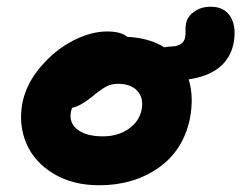

<svg xmlns="http://www.w3.org/2000/svg" viewBox="-20 -568 720 573"><path d="M275.9 -15.1Q197.3 -15.1 139.9 -49.6Q82.5 -84 58.6 -140.1Q34.7 -196.3 46.9 -261.2Q58.6 -318.4 101.1 -368.4Q143.6 -418.5 197.3 -446.3Q251 -474.1 299.8 -474.1Q340.8 -474.1 359.9 -458Q424.8 -455.1 470.2 -426.8Q484.9 -429.2 490.2 -429.2Q507.8 -429.2 519 -436.3Q530.3 -443.4 532.2 -456.1Q534.2 -464.8 533.7 -477.1Q533.2 -489.3 535.2 -497.1Q538.1 -517.1 558.6 -532.5Q579.1 -547.9 608.9 -547.9Q649.9 -547.9 668.2 -517.6Q686.5 -487.3 676.8 -437Q656.7 -347.7 543 -331.1Q559.1 -279.8 546.9 -214.8Q527.3 -119.1 452.9 -67.1Q378.4 -15.1 275.9 -15.1ZM191.9 -234.9Q185.1 -201.7 211.2 -181.4Q237.3 -161.1 287.1 -161.1Q331.5 -161.1 363.5 -183.1Q395.5 -205.1 402.8 -241.2Q409.2 -276.4 389.6 -297.1Q370.1 -317.9 332 -317.9Q311.5 -317.9 295.4 -308.8Q279.3 -299.8 252.9 -277.8Q219.2 -251 194.8 -246.1Q194.3 -244.6 191.9 -234.9Z"/></svg>

Font: Shantell Sans Irregular Bouncy
Style: Bold Italic
Weight: 700
Italic angle: -11.31°
Designer: Stephen Nixon, Anya Danilova, Shantell Martin
Foundry: Arrow Type
Version: Version 1.006;[9816181b4]